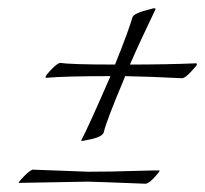

<svg xmlns="http://www.w3.org/2000/svg" viewBox="-20 -452 496 464"><path d="M454 -299Q456 -299 456 -296.5Q456 -294 441 -278Q426 -262 419 -263Q341 -267 282 -268L281 -264Q236 -157 231 -133Q228 -122 202 -116Q176 -110 176 -112Q193 -144 247 -268Q136 -268 92 -264Q85 -264 102.5 -282.5Q120 -301 127 -300Q150 -296 258 -296Q291 -378 300 -410Q304 -421 344 -430Q350 -432 353 -432Q356 -432 356 -430Q318 -351 294 -296Q382 -296 454 -299ZM60 -42 193 -37Q249 -37 307.5 -39Q366 -41 366 -39.5Q366 -38 360 -31Q341 -8 331 -8Q206 -13 191 -13L25 -10Q25 -13 39.5 -27.5Q54 -42 60 -42Z"/></svg>

Font: Italianno
Style: Regular
Weight: 400
Designer: Robert E. Leuschke
Foundry: Robert E. Leuschke
Version: Version 1.003